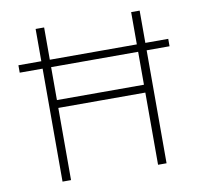

<svg xmlns="http://www.w3.org/2000/svg" viewBox="-78 -784 913 867"><g transform="rotate(-10 378.5 -350.0)"><path d="M722 -518H617V0H578V-331H179V0H140V-518H35V-552H140V-700H179V-552H578V-700H617V-552H722ZM578 -518H179V-367H578Z"/></g></svg>

Font: Chakra Petch ExtraLight
Style: Regular
Weight: 275
Designer: Katatrad Aksorn Co.,Ltd.
Foundry: Cadson Demak Co.,Ltd.
Version: Version 1.000; ttfautohint (v1.6)